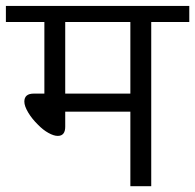

<svg xmlns="http://www.w3.org/2000/svg" viewBox="-35 -645 675 665"><path d="M416.5 -568.8H190.9V-320.8H416.5ZM416.5 0V-258.3H190.9V-206.1Q190.9 -174.3 165 -174.3Q151.4 -174.3 132.8 -184.6Q114.3 -194.8 96.7 -212.9Q75.7 -233.4 62.5 -255.6Q49.3 -277.8 49.3 -293Q49.3 -320.8 82 -320.8H118.7V-568.8H-14.6V-624.5H620.6V-568.8H488.8V0Z"/></svg>

Font: Khula Regular
Style: Regular
Weight: 400
Designer: Erin McLaughlin, Steve Matteson
Version: Version 1.000;PS 1.0;hotconv 1.0.72;makeotf.lib2.5.5900